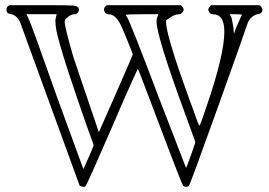

<svg xmlns="http://www.w3.org/2000/svg" viewBox="-20 -703 1040 742"><path d="M802 -648Q795 -648 790 -654Q785 -660 785 -666Q785 -671 795 -683H982L988 -679Q994 -671 994 -665Q994 -650 975 -648Q953 -643 939 -619Q931 -593 823 -291.5Q715 10 710 15Q706 19 699 19Q692 19 688 15Q682 6 639 -107Q596 -220 555 -328.5Q514 -437 513 -437Q513 -438 499.5 -409Q486 -380 461.5 -324.5Q437 -269 413 -212Q315 14 310 17Q308 19 302 19Q296 19 288 15L57 -619Q45 -643 24 -648Q5 -650 5 -665Q5 -673 10 -679L17 -683H146Q247 -683 263 -681.5Q279 -680 284 -672Q285 -670 285 -666Q285 -659 280 -653.5Q275 -648 268 -648Q253 -648 239 -634Q230 -630 230 -619Q230 -598 264 -481L362 -192Q363 -193 428 -341.5Q493 -490 493 -492Q493 -496 472.5 -546Q452 -596 446 -608Q426 -648 399 -648Q392 -648 387 -653.5Q382 -659 382 -667Q382 -676 393 -683H679Q690 -672 690 -665Q690 -661 684.5 -654.5Q679 -648 673 -648Q653 -648 633 -632L622 -625V-610Q629 -546 715 -310Q722 -293 730.5 -268Q739 -243 744 -230.5Q749 -218 751 -218Q754 -218 779 -294Q847 -492 847 -581Q847 -648 802 -648ZM194 -623Q194 -628 199 -648H82L90 -632Q99 -616 199 -332L302 -50Q303 -50 322.5 -94.5Q342 -139 342 -141Q342 -145 315 -217Q231 -458 210 -537Q194 -591 194 -623ZM585 -620Q585 -635 593 -648H530Q466 -648 466 -645Q468 -643 470 -639Q484 -617 595 -323L699 -54Q701 -56 718 -103.5Q735 -151 735 -154Q719 -197 702 -245Q585 -562 585 -620ZM915 -645Q915 -648 893 -648H868L875 -634Q876 -629 878.5 -616.5Q881 -604 882 -597L884 -572L893 -597Q897 -605 904 -622Q911 -639 915 -645Z"/></svg>

Font: KaTeX_AMS
Style: Regular
Weight: 400
Version: Version 1.1; ttfautohint (v1.3)